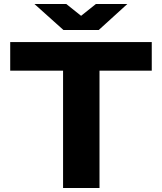

<svg xmlns="http://www.w3.org/2000/svg" viewBox="-20 -939 810 959"><path d="M295 0V-586H31V-729H738V-586H477V0ZM297 -789 152 -919H311L385 -860L459 -919H616L473 -789Z"/></svg>

Font: Hubot Sans SemiExpanded
Style: Bold
Weight: 700
Width: 6
Designer: Deni Anggara
Foundry: GitHub, Inc., Subsidiary of Microsoft Corporation
Version: Version 2.000